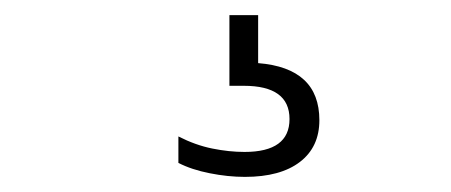

<svg xmlns="http://www.w3.org/2000/svg" viewBox="-20 -30 597 254"><path d="M304 204Q281.5 204 257.5 199.2Q233.5 194.5 216 185.5V150.5Q238.5 162 260.8 166.5Q283 171 303.5 171Q363 171 363 127.5Q363 83.5 302.5 83.5H283.5V-10H321.5V53.5Q402.5 60 402.5 129Q402.5 164.5 376.8 184.2Q351 204 304 204Z"/></svg>

Font: Encode Sans SemiExpanded SemiExpanded Light
Style: Regular
Weight: 300
Width: 6
Designer: Multiple Designers
Foundry: Impallari Type
Version: Version 3.000; ttfautohint (v1.8.3) -l 8 -r 50 -G 200 -x 14 